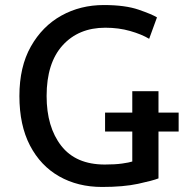

<svg xmlns="http://www.w3.org/2000/svg" viewBox="-20 -728 745 762"><path d="M385 14Q289 14 215 -28Q141 -70 99 -150.5Q57 -231 57 -347Q57 -463 102.5 -543.5Q148 -624 223.5 -666Q299 -708 392 -708Q477 -708 530.5 -689.5Q584 -671 603 -659L572 -574Q542 -592 496.5 -605Q451 -618 398 -618Q292 -618 228.5 -548Q165 -478 165 -347Q165 -224 223 -149.5Q281 -75 396 -75Q437 -75 465 -79Q493 -83 505 -87V-206H397V-281H505V-366H609V-281H689V-206H609V-20Q586 -11 528 1.5Q470 14 385 14Z"/></svg>

Font: Ubuntu Sans Medium
Style: Regular
Weight: 500
Designer: Dalton Maag Ltd
Foundry: Dalton Maag Ltd
Version: Version 1.006; ttfautohint (v1.8.4.7-5d5b)